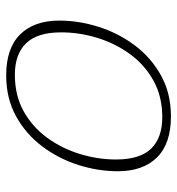

<svg xmlns="http://www.w3.org/2000/svg" viewBox="4 -566 572 620"><g transform="rotate(90 290.0 -256.0)"><path d="M356 -522Q444 -522 488.5 -476.8Q533 -431.5 533 -350.5Q533 -287 512.8 -223.2Q492.5 -159.5 453 -106.8Q413.5 -54 355.8 -22Q298 10 223.5 10Q135.5 10 91 -35.2Q46.5 -80.5 46.5 -161.5Q46.5 -225 66.8 -288.8Q87 -352.5 126.5 -405.2Q166 -458 223.8 -490Q281.5 -522 356 -522ZM221.5 -18Q288.5 -18 339.5 -46.5Q390.5 -75 425 -122.5Q459.5 -170 477.2 -228Q495 -286 495 -344.5Q495 -422 460 -458Q425 -494 358 -494Q291.5 -494 240.2 -465.5Q189 -437 154.5 -389.5Q120 -342 102.2 -284Q84.5 -226 84.5 -167.5Q84.5 -90.5 119.8 -54.2Q155 -18 221.5 -18Z"/></g></svg>

Font: Newsreader 6pt ExtraLight
Style: Italic
Weight: 275
Italic angle: -17°
Designer: Hugues Gentile
Foundry: Production Type
Version: Version 1.003; ttfautohint (v1.8.3)